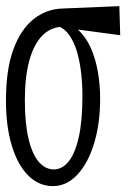

<svg xmlns="http://www.w3.org/2000/svg" viewBox="-27 -553 429 635"><path d="M148.4 62.5Q101.6 62.5 66.7 27.8Q31.7 -6.8 12.2 -70.8Q-7.3 -134.8 -7.3 -220.7Q-7.3 -322.3 17.1 -389.2Q41.5 -456.1 84.5 -490Q127.4 -523.9 181.6 -524.9L367.7 -532.7L370.6 -436.5L185.1 -461.4L176.8 -464.4Q137.7 -461.9 110.8 -433.1Q84 -404.3 69.6 -351.3Q55.2 -298.3 55.2 -220.7Q55.2 -146.5 67.1 -95.2Q79.1 -43.9 100.8 -18.3Q122.6 7.3 150.9 7.3Q178.2 7.3 199.5 -18.3Q220.7 -43.9 233.2 -98.1Q245.6 -152.3 245.6 -234.9Q245.6 -273.4 241.5 -310.5Q237.3 -347.7 228.3 -379.6Q219.2 -411.6 203.4 -435.1Q187.5 -458.5 163.6 -467.3L171.9 -482.4Q207 -477.5 231.9 -454.1Q256.8 -430.7 272.7 -395.8Q288.6 -360.8 296.4 -317.1Q304.2 -273.4 304.2 -226.6Q304.2 -144 284.2 -78.6Q264.2 -13.2 228.8 24.7Q193.4 62.5 148.4 62.5Z"/></svg>

Font: Scarab Serif
Style: Condensed
Weight: 400
Designer: John Roberts
Foundry: Scarab
Version: 1.0